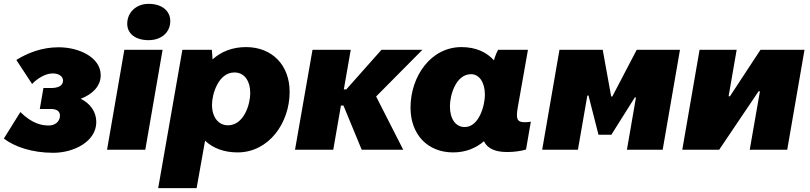

<svg xmlns="http://www.w3.org/2000/svg" viewBox="-41 -779 4212 999"><path d="M236 16C344 16 460 -43 460 -144C460 -196 430 -240 379 -265C441 -289 483 -331 483 -388C483 -479 373 -533 264 -533C176 -533 102 -503 44 -467L126 -342C154 -372 197 -397 233 -397C270 -397 287 -378 287 -360C287 -330 257 -321 224 -321H185L166 -212H222C257 -212 271 -199 271 -177C271 -149 248 -126 213 -126C176 -126 127 -135 65 -196L-21 -58C34 -16 124 16 236 16Z M516 0H715L805 -520H606ZM732 -570C796 -570 845 -608 845 -670C845 -721 803 -759 732 -759C669 -759 621 -716 621 -655C621 -604 664 -570 732 -570Z M782 200H982L1026 -47C1066 -9 1123 14 1195 14C1357 14 1466 -138 1466 -301C1466 -440 1375 -534 1239 -534C1166 -534 1108 -509 1065 -470C1064 -490 1062 -510 1061 -520H908ZM1145 -127C1095 -127 1062 -170 1062 -234C1062 -289 1095 -402 1179 -402C1230 -402 1261 -359 1261 -294C1261 -236 1228 -127 1145 -127Z M1494 0H1693L1733 -230H1746L1841 0H2057L1916 -277L2157 -520H1944L1761 -314H1748L1784 -520H1585Z M2598 12C2633 12 2670 7 2696 -1L2721 -146C2711 -144 2701 -143 2689 -143C2648 -143 2643 -162 2653 -220L2706 -520H2551C2543 -507 2535 -486 2529 -465C2491 -508 2434 -534 2360 -534C2201 -534 2095 -382 2095 -219C2095 -80 2183 14 2317 14C2383 14 2436 -9 2477 -44C2495 -7 2534 12 2598 12ZM2410 -393C2453 -393 2482 -350 2482 -286C2482 -231 2452 -118 2377 -118C2329 -118 2300 -161 2300 -226C2300 -284 2331 -393 2410 -393Z M2780 0H2966L3015 -282H3021L3073 -78H3140L3262 -272H3268L3221 0H3407L3497 -520H3272L3145 -277H3139L3095 -520H2870Z M3509 0H3701L3906 -304H3913L3860 0H4055L4145 -520H3916L3757 -278H3750L3792 -520H3599Z"/></svg>

Font: Fixel Display Black
Style: Italic
Weight: 900
Italic angle: -10°
Designer: AlfaBravo + MacPaw
Foundry: Kyrylo Tkachov, Marchela Mozhyna, Serhii Makarenko, Maria Weinstein, Zakhar Kryvoshyya
Version: Version 1.210;Glyphs 3.2 (3217)